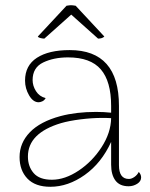

<svg xmlns="http://www.w3.org/2000/svg" viewBox="-20 -704 574 736"><path d="M521 -24Q521 -9 506 0.5Q491 10 473 10Q439 10 422.5 -12Q406 -34 406 -73V-160Q369 -79 305 -33.5Q241 12 173 12Q115 12 85 -19.5Q55 -51 55 -102Q55 -156 94.5 -197Q134 -238 212 -259Q272 -275 348 -275Q378 -275 406 -272V-298Q406 -392 366.5 -438Q327 -484 241 -484Q186 -484 145.5 -464.5Q105 -445 105 -397Q105 -375 118 -354.5Q131 -334 155 -328Q150 -319 142 -315.5Q134 -312 128 -312Q107 -312 91.5 -338.5Q76 -365 76 -395Q76 -453 121.5 -482.5Q167 -512 247 -512Q436 -512 436 -298V-71Q436 -18 474 -18Q484 -18 495 -25.5Q506 -33 512 -45Q521 -35 521 -24ZM406 -251Q396 -252 372 -252Q333 -252 289 -246.5Q245 -241 214 -232Q87 -194 87 -104Q87 -66 109 -40.5Q131 -15 179 -15Q229 -15 281.5 -50Q334 -85 369.5 -140Q405 -195 406 -251ZM125 -564 235 -682Q247 -684 252 -684Q258 -684 270 -682L380 -564Q372 -556 356 -556L253 -648L150 -556Q144 -556 135.5 -558Q127 -560 125 -564Z"/></svg>

Font: Arima Madurai Thin
Style: Regular
Weight: 250
Designer: Joana Correia and Natanael Gama
Foundry: NDISCOVER
Version: Version 1.019; ttfautohint (v1.5) -l 7 -r 28 -G 50 -x 13 -D 